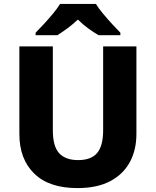

<svg xmlns="http://www.w3.org/2000/svg" viewBox="-20 -951 796 981"><path d="M677 -267Q677 -185 643.5 -123Q610 -61 543.5 -25.5Q477 10 375 10Q231 10 155 -64Q79 -138 79 -266V-714H250V-285Q250 -203 282.5 -168Q315 -133 379 -133Q446 -133 476.5 -169.5Q507 -206 507 -286V-714H677ZM470 -931Q484 -908 507 -880.5Q530 -853 553.5 -827.5Q577 -802 595 -784V-771H484Q458 -786 430.5 -806Q403 -826 378 -851Q351 -826 325.5 -807Q300 -788 273 -771H162V-784Q181 -803 204.5 -828.5Q228 -854 250.5 -881Q273 -908 287 -931Z"/></svg>

Font: Noto Sans Gujarati ExtraBold
Style: Regular
Weight: 800
Designer: Jelle Bosma - Monotype Design Team, Universal Thirst
Foundry: Monotype Imaging Inc.
Version: Version 2.106; ttfautohint (v1.8.4.7-5d5b)